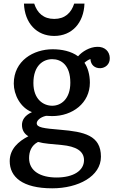

<svg xmlns="http://www.w3.org/2000/svg" viewBox="-20 -772 615 1041"><path d="M32.7 101.6C32.7 187 101.1 249 263.2 249C404.3 249 527.3 184.1 527.3 77.6C527.3 -38.6 435.1 -57.6 308.1 -68.4C215.3 -76.2 179.2 -80.6 179.2 -104C179.2 -116.7 195.3 -136.2 230 -144C243.7 -143.1 260.7 -142.6 262.7 -142.6C373.5 -142.6 467.3 -213.4 467.3 -323.7C467.3 -367.2 455.6 -406.2 438 -431.6C446.3 -439.5 457 -446.8 470.2 -452.1C472.2 -418.5 495.1 -401.4 524.4 -402.3C550.3 -403.3 576.7 -422.9 575.2 -458C574.2 -492.7 548.8 -519.5 506.8 -518.1C465.8 -517.1 425.8 -492.7 403.3 -466.8C365.7 -494.6 314.5 -504.9 265.6 -504.9C161.6 -504.9 54.7 -442.9 54.7 -318.8C54.7 -259.3 89.8 -188.5 153.3 -164.1C111.8 -145.5 99.1 -118.7 99.1 -94.7C99.1 -64.9 113.3 -45.4 133.8 -33.2C81.1 -6.3 32.7 35.2 32.7 101.6ZM263.2 -198.7C214.8 -198.7 161.1 -233.9 161.1 -321.8C161.1 -417.5 214.8 -451.2 263.2 -451.2C311.5 -451.2 361.3 -419.4 361.3 -323.7C361.3 -235.8 311.5 -198.7 263.2 -198.7ZM137.7 85.4C137.7 50.3 149.4 17.1 186 -2.4C217.8 6.8 264.2 9.3 314.5 14.2C392.1 21.5 435.5 46.9 435.5 96.2C435.5 153.3 377.9 190.4 286.6 190.4C200.2 190.4 137.7 155.8 137.7 85.4ZM273.9 -577.1C369.6 -577.1 434.1 -647 438 -752.4H382.3C366.2 -702.1 332 -669.4 273.9 -669.4C215.8 -669.4 181.6 -702.1 165.5 -752.4H109.9C113.8 -647 178.2 -577.1 273.9 -577.1Z"/></svg>

Font: Arbutus Slab
Style: Regular
Weight: 400
Designer: Karolina Lach
Foundry: Karolina Lach
Version: Version 1.001